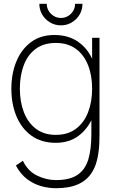

<svg xmlns="http://www.w3.org/2000/svg" viewBox="-20 -740 616 1015"><path d="M302 -606Q270.5 -606 244.5 -621.5Q218.5 -637 203.2 -662.8Q188 -688.5 188 -720H227Q227 -689.5 249.2 -667.2Q271.5 -645 302 -645Q333.5 -645 355.2 -667.2Q377 -689.5 377 -720H416Q416 -688.5 400.8 -662.8Q385.5 -637 359.5 -621.5Q333.5 -606 302 -606ZM276 255Q237 255 197.5 244Q158 233 123.2 206.8Q88.5 180.5 64 135L101 110Q128 165.5 177 188.8Q226 212 276 212Q348.5 212 389.2 184.8Q430 157.5 446.5 103.8Q463 50 463 -30V-168H467V-540H506V-30Q506 -5.5 505 17.5Q504 40.5 501 63Q493 128.5 466.2 171Q439.5 213.5 392.5 234.2Q345.5 255 276 255ZM275 15Q198.5 15 146.2 -22.8Q94 -60.5 67 -125.2Q40 -190 40 -271Q40 -350.5 66.5 -415Q93 -479.5 143.8 -517.2Q194.5 -555 267 -555Q342.5 -555 394.2 -518.2Q446 -481.5 472.5 -417.2Q499 -353 499 -271Q499 -190.5 472.8 -125.8Q446.5 -61 396.5 -23Q346.5 15 275 15ZM275 -27Q338.5 -27 381.2 -59Q424 -91 445.5 -146.2Q467 -201.5 467 -271Q467 -341.5 445.2 -396.2Q423.5 -451 380.8 -482Q338 -513 275 -513Q210.5 -513 168.2 -481.2Q126 -449.5 105.5 -394.8Q85 -340 85 -271Q85 -201.5 106.5 -146.2Q128 -91 170.2 -59Q212.5 -27 275 -27Z"/></svg>

Font: Manrope ExtraLight ExtraLight
Style: Regular
Weight: 250
Version: Version 4.501